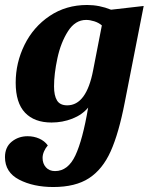

<svg xmlns="http://www.w3.org/2000/svg" viewBox="-31 -550 597 771"><path d="M183 201Q103 201 46 171.5Q-11 142 -11 81Q-11 41 16 19Q43 -3 80 -3Q105 -3 126.5 6.5Q148 16 161 34Q152 44 146 57.5Q140 71 140 84Q140 107 153.5 122Q167 137 190 137Q242 137 271.5 74.5Q301 12 323 -118Q299 -89 259.5 -73.5Q220 -58 176 -58Q107 -58 69.5 -97.5Q32 -137 32 -218Q32 -298 67.5 -370Q103 -442 168.5 -486Q234 -530 319 -530Q368 -530 415 -511L546 -526L470 -139Q446 -15 413.5 57.5Q381 130 326.5 165.5Q272 201 183 201ZM315 -470Q271 -470 242 -424.5Q213 -379 199.5 -316Q186 -253 186 -203Q186 -166 198 -146.5Q210 -127 239 -127Q316 -127 343 -268L378 -448Q365 -459 347.5 -464.5Q330 -470 315 -470Z"/></svg>

Font: Sansita
Style: Bold Italic
Weight: 700
Italic angle: -11°
Designer: Pablo Cosgaya
Foundry: Omnibus-Type
Version: Version 1.006